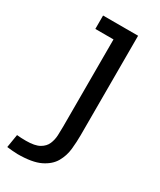

<svg xmlns="http://www.w3.org/2000/svg" viewBox="-216 -488 640 769"><g transform="rotate(30 104.0 -103.0)"><path d="M185 31Q185 62 181.5 95.5Q178 129 161.5 158Q145 187 108 205Q71 223 3 223Q-7 223 -22 221.5Q-37 220 -46 219L-36 158Q-26 159 -16 159.5Q-6 160 6 160Q47 160 68 148Q89 136 97 117Q105 98 106 77Q107 56 107 37V-367H23V-429H185Z"/></g></svg>

Font: Podkova
Style: Regular
Weight: 400
Designer: Ilya Yudin
Foundry: Cyreal (www.cyreal.org)
Version: Version 2.103